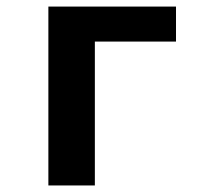

<svg xmlns="http://www.w3.org/2000/svg" viewBox="-20 -567 642 587"><path d="M127.9 -546.9H518.1V-439.9H270V0H127.9Z"/></svg>

Font: Hack
Style: Bold
Weight: 700
Monospace: yes
Designer: Christopher Simpkins
Foundry: Christopher Simpkins
Version: Version 2.017